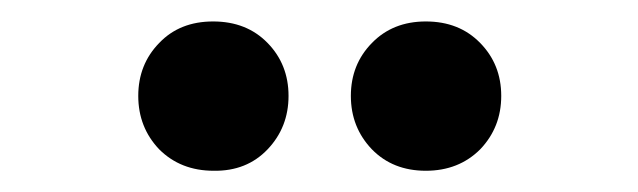

<svg xmlns="http://www.w3.org/2000/svg" viewBox="-20 -730 595 179"><path d="M326.7 -590.8Q307.1 -611.3 307.1 -640.6Q307.1 -669.9 326.7 -689.9Q346.2 -710 377 -710Q408.2 -710 427.7 -689.9Q447.3 -669.9 447.3 -640.6Q447.3 -611.3 427.7 -590.8Q407.7 -570.8 377 -570.8Q346.2 -570.8 326.7 -590.8ZM179.2 -570.8Q148.4 -570.8 128.4 -590.8Q108.9 -611.3 108.9 -640.6Q108.9 -669.9 128.4 -689.9Q147.5 -710 178.7 -710Q210 -710 229.5 -689.9Q249 -669.9 249 -640.6Q249 -611.3 229.5 -590.8Q210 -570.3 179.2 -570.8Z"/></svg>

Font: SourceSansPro-Bold
Style: Bold
Weight: 700
Designer: Paul D. Hunt
Foundry: Adobe Systems Incorporated
Version: Version 1.050;PS Version 1.000;hotconv 1.0.70;makeotf.lib2.5